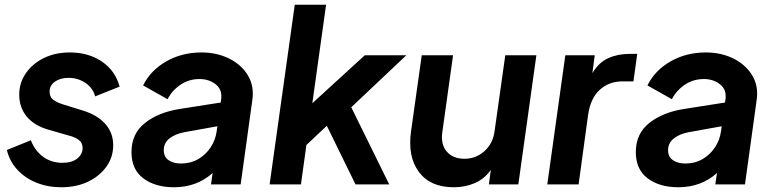

<svg xmlns="http://www.w3.org/2000/svg" viewBox="-20 -777 3258 809"><path d="M238 12Q181 12 133 -7.5Q85 -27 52.5 -62.5Q20 -98 9 -145L110 -186Q127 -142 161.5 -116.5Q196 -91 243 -91Q283 -91 305.5 -109Q328 -127 328 -153Q328 -176 311 -188Q294 -200 273 -205L186 -230Q125 -247 93 -285.5Q61 -324 61 -378Q61 -428 89 -468.5Q117 -509 165 -532.5Q213 -556 274 -556Q353 -556 409.5 -517.5Q466 -479 484 -412L381 -371Q371 -407 339.5 -428Q308 -449 269 -449Q234 -449 211.5 -433Q189 -417 189 -391Q189 -367 206 -355.5Q223 -344 246 -337L330 -311Q391 -292 424 -254.5Q457 -217 457 -165Q457 -115 428.5 -75Q400 -35 351 -11.5Q302 12 238 12Z M713 12Q634 12 584 -25.5Q534 -63 534 -136Q534 -214 591 -259Q648 -304 738 -318L910 -345L912 -360Q917 -400 888.5 -422Q860 -444 821 -444Q776 -444 740.5 -420Q705 -396 686 -359L583 -417Q614 -480 680 -518Q746 -556 829 -556Q894 -556 946 -530Q998 -504 1025 -458.5Q1052 -413 1043 -354L994 0H869L876 -48Q809 12 713 12ZM670 -144Q670 -116 690.5 -102Q711 -88 743 -88Q783 -88 815 -106.5Q847 -125 867.5 -156Q888 -187 893 -224L896 -245L757 -220Q719 -213 694.5 -194Q670 -175 670 -144Z M1116 0 1222 -757H1354L1296 -342L1517 -544H1692L1460 -325L1620 0H1478L1357 -247L1271 -166L1248 0Z M1892 12Q1793 12 1745 -52.5Q1697 -117 1712 -224L1757 -544H1889L1844 -222Q1836 -170 1862 -139Q1888 -108 1937 -108Q1985 -108 2021 -140Q2057 -172 2064 -225L2109 -544H2240L2164 0H2040L2048 -61Q2021 -23 1980.5 -5.5Q1940 12 1892 12Z M2286 0 2362 -544H2486L2476 -469Q2503 -514 2543 -532Q2583 -550 2633 -550H2665L2649 -434H2602Q2546 -434 2507 -398.5Q2468 -363 2458 -293L2418 0Z M2838 12Q2759 12 2709 -25.5Q2659 -63 2659 -136Q2659 -214 2716 -259Q2773 -304 2863 -318L3035 -345L3037 -360Q3042 -400 3013.5 -422Q2985 -444 2946 -444Q2901 -444 2865.5 -420Q2830 -396 2811 -359L2708 -417Q2739 -480 2805 -518Q2871 -556 2954 -556Q3019 -556 3071 -530Q3123 -504 3150 -458.5Q3177 -413 3168 -354L3119 0H2994L3001 -48Q2934 12 2838 12ZM2795 -144Q2795 -116 2815.5 -102Q2836 -88 2868 -88Q2908 -88 2940 -106.5Q2972 -125 2992.5 -156Q3013 -187 3018 -224L3021 -245L2882 -220Q2844 -213 2819.5 -194Q2795 -175 2795 -144Z"/></svg>

Font: Plus Jakarta Sans
Style: Bold Italic
Weight: 700
Italic angle: -8°
Designer: Gumpita Rahayu
Foundry: Tokotype
Version: Version 2.071; ttfautohint (v1.8.4.7-5d5b);gftools[0.9.29]